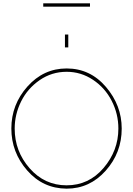

<svg xmlns="http://www.w3.org/2000/svg" viewBox="-20 -1125 797 1150"><path d="M239 -1085V-1105H519V-1085ZM369 -841V-918H389V-841ZM48 -355Q48 -499 144.5 -607Q241 -715 379 -715Q520 -715 614.5 -604.5Q709 -494 709 -355Q709 -210 613 -102.5Q517 5 379 5Q237 4 142.5 -104.5Q48 -213 48 -355ZM379 -15Q512 -15 600.5 -119Q689 -223 689 -355Q689 -443 649 -521Q609 -599 537 -647Q465 -695 379 -695Q290 -695 217.5 -645Q145 -595 106.5 -517.5Q68 -440 68 -355Q68 -219 157.5 -117Q247 -15 379 -15Z"/></svg>

Font: Raleway-v4020 Thin
Style: Regular
Weight: 250
Designer: Matt McInerney, Pablo Impallari, Rodrigo Fuenzalida
Foundry: Matt McInerney, Pablo Impallari, Rodrigo Fuenzalida
Version: Version 4.020;PS 004.020;hotconv 1.0.88;makeotf.lib2.5.64775